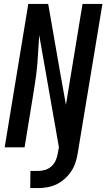

<svg xmlns="http://www.w3.org/2000/svg" viewBox="-20 -755 545 984"><path d="M135 209 136 121H176Q194 121 212 115.5Q230 110 244 97Q258 84 265.5 67Q273 50 276 32L282 0L181 -575Q178 -540 176.5 -505Q175 -470 172 -434.5Q169 -399 164.5 -364Q160 -329 154 -294L106 0H4L125 -735H227L290 -373L318 -218L403 -735H505L378 32Q374 56 366.5 79Q359 102 345 123Q331 144 311.5 161.5Q292 179 270 189.5Q248 200 223.5 204.5Q199 209 176 209Z"/></svg>

Font: Iosevka Curly Semibold
Style: Italic
Weight: 600
Italic angle: -9°
Monospace: yes
Designer: Belleve Invis
Foundry: Belleve Invis
Version: Version 22.1.2; ttfautohint (v1.8.4)